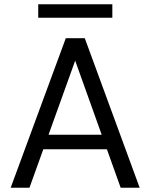

<svg xmlns="http://www.w3.org/2000/svg" viewBox="-20 -879 704 899"><path d="M30 0 288 -700H377L634 0H545L332 -595L118 0ZM148 -180 172 -248H489L513 -180ZM159 -796V-859H506V-796Z"/></svg>

Font: DM Sans 24pt
Style: Regular
Weight: 400
Designer: Colophon Foundry, Jonny Pinhorn
Foundry: Colophon Foundry
Version: Version 4.004;gftools[0.9.30]